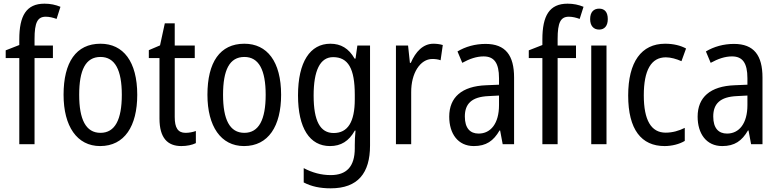

<svg xmlns="http://www.w3.org/2000/svg" viewBox="-20 -785 4239 1045"><path d="M268 -469V-537H168V-573C168 -662 184 -694 229 -694C249 -694 269 -689 288 -682L309 -748C282 -759 255 -765 222 -765C123 -765 85 -699 85 -571V-540L11 -511V-469H85V0H168V-469Z M727 -269C727 -450 651 -547 527 -547C394 -547 326 -446 326 -269C326 -98 399 10 525 10C658 10 727 -99 727 -269ZM411 -269C411 -404 446 -475 527 -475C606 -475 643 -404 643 -269C643 -134 606 -62 527 -62C447 -62 411 -135 411 -269Z M990 -62C948 -62 931 -90 931 -148V-469H1040V-537H931V-658H877L851 -538L790 -512V-469H848V-140C848 -34 892 10 967 10C997 10 1026 4 1046 -6V-72C1030 -66 1009 -62 990 -62Z M1510 -269C1510 -450 1434 -547 1310 -547C1177 -547 1109 -446 1109 -269C1109 -98 1182 10 1308 10C1441 10 1510 -99 1510 -269ZM1194 -269C1194 -404 1229 -475 1310 -475C1389 -475 1426 -404 1426 -269C1426 -134 1389 -62 1310 -62C1230 -62 1194 -135 1194 -269Z M1778 -547C1668 -547 1602 -448 1602 -266C1602 -87 1666 10 1776 10C1836 10 1879 -17 1911 -74H1915C1912 -48 1911 -15 1911 5V22C1911 123 1865 168 1780 168C1729 168 1680 155 1633 130V208C1675 230 1722 240 1780 240C1928 240 1994 157 1994 7V-537H1925L1915 -466H1910C1878 -522 1835 -547 1778 -547ZM1793 -474C1875 -474 1911 -412 1911 -269V-245C1911 -121 1873 -61 1796 -61C1723 -61 1687 -126 1687 -265C1687 -401 1722 -474 1793 -474Z M2339 -547C2283 -547 2242 -504 2216 -443H2211L2201 -537H2135V0H2218V-282C2217 -388 2268 -464 2333 -464C2349 -464 2365 -462 2378 -457L2390 -540C2373 -545 2355 -547 2339 -547Z M2623 -546C2566 -546 2513 -531 2470 -505L2496 -443C2536 -465 2574 -478 2612 -478C2669 -478 2696 -443 2696 -359V-324L2626 -321C2494 -316 2425 -256 2425 -150C2425 -58 2472 10 2559 10C2626 10 2666 -18 2699 -75H2702L2716 0H2778V-363C2778 -483 2732 -546 2623 -546ZM2639 -262 2696 -265V-213C2696 -113 2651 -58 2585 -58C2539 -58 2510 -87 2510 -151C2510 -220 2547 -258 2639 -262Z M3115 -469V-537H3015V-573C3015 -662 3031 -694 3076 -694C3096 -694 3116 -689 3135 -682L3156 -748C3129 -759 3102 -765 3069 -765C2970 -765 2932 -699 2932 -571V-540L2858 -511V-469H2932V0H3015V-469Z M3241 -738C3211 -738 3192 -719 3192 -681C3192 -644 3211 -624 3241 -624C3270 -624 3288 -644 3288 -681C3288 -719 3271 -738 3241 -738ZM3281 -537H3198V0H3281Z M3597 10C3636 10 3677 0 3707 -18V-89C3675 -73 3640 -63 3603 -63C3524 -63 3484 -131 3484 -266C3484 -403 3524 -473 3604 -473C3631 -473 3662 -464 3689 -452L3714 -521C3685 -537 3646 -547 3600 -547C3471 -547 3399 -448 3399 -265C3399 -80 3471 10 3597 10Z M3975 -546C3918 -546 3865 -531 3822 -505L3848 -443C3888 -465 3926 -478 3964 -478C4021 -478 4048 -443 4048 -359V-324L3978 -321C3846 -316 3777 -256 3777 -150C3777 -58 3824 10 3911 10C3978 10 4018 -18 4051 -75H4054L4068 0H4130V-363C4130 -483 4084 -546 3975 -546ZM3991 -262 4048 -265V-213C4048 -113 4003 -58 3937 -58C3891 -58 3862 -87 3862 -151C3862 -220 3899 -258 3991 -262Z"/></svg>

Font: Noto Sans Kannada Condensed
Style: Regular
Weight: 400
Width: 3
Designer: Jelle Bosma - Monotype Design Team
Foundry: Monotype Imaging Inc.
Version: Version 2.005